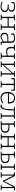

<svg xmlns="http://www.w3.org/2000/svg" viewBox="3251 -3823 579 7121"><g transform="rotate(90 3540.5 -262.5)"><path d="M215 7Q171 7 126 -4Q81 -15 43 -38L56 -72Q92 -50 133.5 -39.5Q175 -29 215 -29Q258 -29 295 -41.5Q332 -54 355 -80.5Q378 -107 378 -148Q378 -179 362 -204Q346 -229 309 -243.5Q272 -258 208 -258H143V-292H210Q291 -292 328.5 -321Q366 -350 366 -398Q366 -451 326.5 -474Q287 -497 227 -497Q199 -497 168 -492.5Q137 -488 106 -480L95 -392H60L57 -503Q103 -516 148.5 -524Q194 -532 236 -532Q313 -532 363.5 -501.5Q414 -471 414 -403Q414 -350 384.5 -319.5Q355 -289 290 -277Q362 -269 395 -233.5Q428 -198 428 -146Q428 -94 398 -60Q368 -26 319 -9.5Q270 7 215 7Z M519 0V-28L604 -44V-481L519 -495V-522L735 -528V-501L652 -483V-294H960V-483L877 -495V-522L1093 -528V-501L1008 -483V-44L1093 -28V0H877V-28L960 -43V-256H652V-43L735 -28V0Z M1530 3 1523 -85Q1479 -40 1427.5 -16.5Q1376 7 1328 7Q1270 7 1232.5 -29Q1195 -65 1195 -138Q1195 -197 1219.5 -227.5Q1244 -258 1286 -269.5Q1328 -281 1381 -281H1519V-383Q1519 -442 1486 -468Q1453 -494 1398 -494Q1339 -494 1270 -470L1263 -384H1228L1220 -495Q1326 -532 1407 -532Q1480 -532 1523.5 -499Q1567 -466 1567 -391V-42L1652 -30V-2ZM1244 -143Q1244 -86 1271.5 -58.5Q1299 -31 1342 -31Q1381 -31 1428 -53.5Q1475 -76 1519 -116V-247H1388Q1310 -247 1277 -223Q1244 -199 1244 -143Z M2175 -28V0H1934V-28L2042 -43V-226Q1997 -213 1957.5 -206.5Q1918 -200 1884 -200Q1809 -200 1766 -239Q1723 -278 1723 -368V-481L1638 -495V-522L1853 -528V-501L1771 -483V-376Q1771 -300 1804.5 -269Q1838 -238 1899 -238Q1929 -238 1965 -244Q2001 -250 2042 -260V-483L1960 -495V-522L2175 -528V-501L2090 -483V-44Z M2257 0V-28L2342 -44V-481L2257 -495V-522L2472 -528V-501L2388 -483V-117L2698 -460V-483L2614 -495V-522L2829 -528V-501L2744 -483V-44L2829 -28V0H2614V-28L2698 -43V-414L2388 -68V-42L2472 -28V0Z M2986 0V-27L3086 -41V-486H2925L2911 -387H2879V-525H3340V-387H3309L3295 -486H3134V-41L3236 -27V0Z M3608 7Q3544 7 3494.5 -23Q3445 -53 3417 -111.5Q3389 -170 3389 -255Q3389 -339 3417.5 -401.5Q3446 -464 3498.5 -498Q3551 -532 3622 -532Q3688 -532 3732 -503Q3776 -474 3798 -423Q3820 -372 3820 -306Q3820 -298 3819.5 -289.5Q3819 -281 3818 -268H3438Q3438 -265 3438 -261Q3438 -152 3487 -92Q3536 -32 3618 -32Q3659 -32 3705.5 -47.5Q3752 -63 3800 -96L3819 -67Q3765 -29 3711 -11Q3657 7 3608 7ZM3619 -494Q3542 -494 3496 -442Q3450 -390 3441 -305H3770Q3770 -356 3755.5 -399Q3741 -442 3707.5 -468Q3674 -494 3619 -494Z M3910 7Q3890 7 3861 0L3868 -42Q3882 -39 3897 -39Q3956 -39 3985 -92.5Q4014 -146 4023.5 -245.5Q4033 -345 4035 -483L3942 -497V-525H4390V-497L4305 -482V-43L4390 -28V0H4173V-28L4257 -43V-486H4076Q4074 -330 4060 -220Q4046 -110 4011 -51.5Q3976 7 3910 7Z M4472 0V-28L4557 -43V-482L4472 -495V-522L4700 -528V-501L4605 -484V-322H4724Q4811 -322 4857 -281.5Q4903 -241 4903 -165Q4903 -88 4851 -44Q4799 0 4682 0ZM4713 -286H4605V-36H4683Q4773 -36 4813.5 -68.5Q4854 -101 4854 -163Q4854 -222 4819 -254Q4784 -286 4713 -286Z M4945 0V-28L5030 -44V-481L4945 -495V-522L5161 -528V-501L5078 -483V-294H5386V-483L5303 -495V-522L5519 -528V-501L5434 -483V-44L5519 -28V0H5303V-28L5386 -43V-256H5078V-43L5161 -28V0Z M6285 -28V0H6068V-28L6152 -43V-482L6068 -495V-522L6285 -528V-501L6200 -484V-43ZM5602 0V-28L5687 -43V-482L5602 -495V-522L5830 -528V-501L5735 -484V-322H5854Q5941 -322 5987 -281.5Q6033 -241 6033 -165Q6033 -88 5981 -44Q5929 0 5812 0ZM5843 -286H5735V-36H5813Q5902 -36 5942.5 -68.5Q5983 -101 5983 -163Q5983 -222 5948 -254Q5913 -286 5843 -286Z M6575 -28V0H6367V-28L6452 -43V-480L6367 -495V-522L6507 -528L6702 -135L6899 -522L7040 -528V-501L6956 -482V-43L7040 -28V0H6830V-28L6912 -43V-469L6714 -81L6686 -78L6492 -468V-43Z"/></g></svg>

Font: Bitter Light
Style: Regular
Weight: 300
Designer: Sol Matas, and Bitter project Authors
Foundry: Sol Matas
Version: Version 2.001